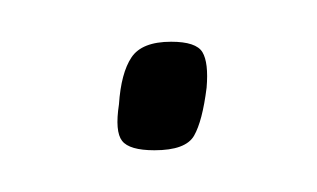

<svg xmlns="http://www.w3.org/2000/svg" viewBox="-20 -337 152 92"><path d="M37 -287Q38 -302 43 -309.5Q48 -317 62 -317Q74 -317 77 -312Q80 -307 79 -295Q77 -279 73 -272Q69 -265 54 -265Q42 -265 38.5 -269.5Q35 -274 37 -287Z"/></svg>

Font: Georama Condensed ExtraLight
Style: Italic
Weight: 200
Width: 3
Italic angle: -9°
Designer: Jean-Baptiste Levee
Foundry: Production Type
Version: Version 1.000